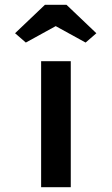

<svg xmlns="http://www.w3.org/2000/svg" viewBox="-20 -783 468 803"><path d="M152 0V-527H276V0ZM88 -605 43 -644 168 -763H258L383 -644L338 -605L198 -682H228Z"/></svg>

Font: Lexend Mega Medium
Style: Regular
Weight: 500
Version: Version 1.007